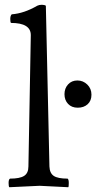

<svg xmlns="http://www.w3.org/2000/svg" viewBox="-20 -784 417 804"><path d="M146 -6 19 0Q16 -3 16 -18Q16 -33 22 -36Q63 -36 81 -47.5Q99 -59 99 -87L109 -637Q109 -688 26 -688Q23 -691 23 -704.5Q23 -718 29 -724Q81 -728 136 -760Q144 -764 155 -764Q166 -764 172 -760L187 -87Q188 -59 205 -47.5Q222 -36 263 -36Q268 -33 268 -17.5Q268 -2 266 0ZM363 -387.5Q363 -362 347 -347.5Q331 -333 305.5 -333Q280 -333 265 -349Q250 -365 250 -389.5Q250 -414 265 -430.5Q280 -447 304 -447Q328 -447 345.5 -430Q363 -413 363 -387.5Z"/></svg>

Font: Esteban
Style: Regular
Weight: 400
Designer: Angelica Diaz Rivera
Foundry: Angelica Diaz Rivera
Version: Version 1.002